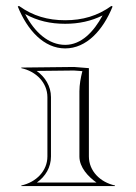

<svg xmlns="http://www.w3.org/2000/svg" viewBox="-20 -628 460 648"><path d="M200 -559.7C141.5 -559.7 91.2 -574.1 44 -608L40 -606C72.1 -526.3 128 -464.6 200 -464.6C272 -464.6 327.9 -526.3 360 -606L356 -608C308.8 -574.1 258.5 -559.7 200 -559.7ZM200 -547.7C245.8 -547.7 287.8 -556.7 326.2 -575.9C296 -520.2 254.2 -476.6 200 -476.6C143.9 -476.6 96.5 -519.3 64.8 -580.6C107.1 -557.3 150.6 -547.7 200 -547.7ZM140 -100C140 -51 102 -13 52 -2V0H368V-2C318 -13 280 -51 280 -100V-398L230 -402L52 -400V-398C102 -387 140 -349 140 -300ZM152 -100V-300C152 -337.4 132 -368.7 103.7 -388.6L229.6 -390L258 -387.9C252.1 -364.4 248.3 -344.1 248 -320V-100C248 -63 277.6 -31.8 305.5 -12H104.5C133.6 -32.7 152 -63.3 152 -100Z"/></svg>

Font: SortefaxS01
Style: Medium
Weight: 500
Designer: gluk
Foundry: gluk
Version: Version 0.261